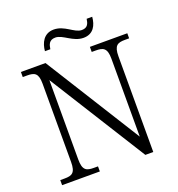

<svg xmlns="http://www.w3.org/2000/svg" viewBox="-154 -1011 1057 1138"><g transform="rotate(-20 374.0 -442.0)"><path d="M462 -777C525 -777 548 -826 552 -877H517C513 -850 506 -824 468 -824C421 -824 380 -884 311 -884C247 -884 223 -830 219 -781H253C257 -808 264 -836 304 -836C351 -836 395 -777 462 -777ZM43 0H281V-32H255C208 -32 185 -42 185 -111V-611L568 0H618V-603C618 -672 641 -682 688 -682H714V-714H478V-682H503C550 -682 574 -672 574 -605V-113L198 -714H43V-682H70C117 -682 140 -672 140 -605V-111C140 -42 117 -32 70 -32H43Z"/></g></svg>

Font: Noto Serif Devanagari Light
Style: Regular
Weight: 300
Designer: Universal Thirst, Indian Type Foundry and the Monotype Design Team
Foundry: Monotype Imaging Inc.
Version: Version 2.004